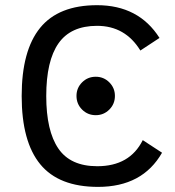

<svg xmlns="http://www.w3.org/2000/svg" viewBox="-20 -710 680 744"><path d="M359.9 14.2Q208 14.2 136 -73.5Q64 -161.1 64 -337.9Q64 -514.2 135.5 -602.1Q207 -689.9 356 -689.9Q517.6 -689.9 598.1 -563L523.9 -514.2Q465.3 -609.9 356 -609.9Q254.4 -609.9 206.8 -542.2Q159.2 -474.6 159.2 -337.9Q159.2 -203.1 206.1 -134.5Q252.9 -65.9 356.9 -65.9Q482.9 -65.9 533.2 -167L607.9 -118.2Q532.2 14.2 359.9 14.2ZM351.1 -263.7Q319.8 -263.7 298.1 -285.4Q276.4 -307.1 276.4 -338.4Q276.4 -369.1 298.1 -390.9Q319.8 -412.6 351.1 -412.6Q381.8 -412.6 403.6 -390.9Q425.3 -369.1 425.3 -338.4Q425.3 -307.1 403.6 -285.4Q381.8 -263.7 351.1 -263.7Z"/></svg>

Font: Cadman
Style: Regular
Weight: 400
Designer: Paul James MIller
Foundry: High-Logic / Made with FontCreator
Version: Version 2.114;March 28, 2021;FontCreator 13.0.0.2683 64-bit